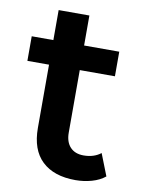

<svg xmlns="http://www.w3.org/2000/svg" viewBox="-77 -707 578 769"><g transform="rotate(10 212.0 -322.5)"><path d="M283 7Q195 7 147 -38.5Q99 -84 99 -173V-652H224V-176Q224 -138 243.5 -117Q263 -96 298 -96Q340 -96 368 -118L403 -29Q381 -11 349 -2Q317 7 283 7ZM11 -430V-530H367V-430Z"/></g></svg>

Font: MOST Montserrat SemiBold
Style: Regular
Weight: 600
Designer: Julieta Ulanovsky
Foundry: Julieta Ulanovsky
Version: Version 8.000;March 11, 2024;FontCreator 15.0.0.2926 64-bit